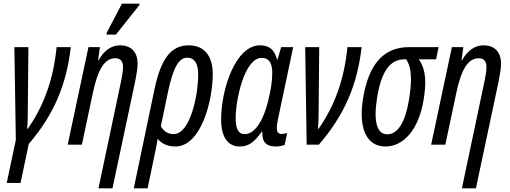

<svg xmlns="http://www.w3.org/2000/svg" viewBox="-20 -795 2801 1055"><path d="M17 210H93L138 -4C276 -165 345 -328 369 -536H291C274 -360 221 -214 133 -88H129C132 -117 133 -157 133 -207L136 -536H59L67 -26Z M565 -605H617L745 -766L747 -775H650L567 -616ZM642 -333 521 240H598L722 -344C729 -379 736 -417 736 -445C736 -515 695 -546 640 -546C592 -546 551 -517 522 -464H519L529 -536H466L352 0H430L491 -288C517 -409 553 -475 613 -475C642 -475 656 -458 656 -428C656 -402 649 -365 642 -333Z M829 -305 715 240H791L833 39C838 13 844 -12 846 -33C866 -7 899 10 944 10C1083 10 1149 -238 1149 -388C1149 -487 1103 -546 1017 -546C917 -546 863 -467 829 -305ZM934 -58C901 -58 877 -76 864 -102L902 -285C931 -423 962 -478 1009 -478C1049 -478 1069 -445 1069 -386C1069 -268 1024 -58 934 -58Z M1298 10C1345 10 1378 -14 1418 -71H1421C1421 -30 1428 10 1497 10C1512 10 1533 6 1544 1L1558 -64C1546 -61 1535 -59 1527 -59C1508 -59 1501 -71 1501 -92C1501 -106 1504 -123 1508 -143L1591 -536H1525L1505 -468H1502C1489 -521 1460 -546 1409 -546C1273 -546 1195 -303 1195 -138C1195 -43 1231 10 1298 10ZM1324 -58C1290 -58 1275 -86 1275 -147C1275 -247 1323 -477 1418 -477C1456 -477 1476 -451 1476 -395C1476 -352 1469 -302 1453 -239C1433 -156 1390 -58 1324 -58Z M1665 0H1732C1874 -165 1943 -328 1967 -536H1889C1872 -360 1819 -214 1731 -88H1727C1730 -117 1731 -157 1731 -207L1734 -536H1657Z M2098 10C2203 10 2282 -92 2307 -243C2322 -333 2324 -410 2281 -469H2376L2390 -536H2227C2089 -536 2006 -444 1975 -255C1949 -97 1990 10 2098 10ZM2108 -57C2051 -57 2031 -127 2052 -258C2075 -402 2123 -469 2202 -469H2212C2248 -416 2240 -328 2228 -251C2208 -126 2167 -57 2108 -57Z M2639 -333 2518 240H2595L2719 -344C2726 -379 2733 -417 2733 -445C2733 -515 2692 -546 2637 -546C2589 -546 2548 -517 2519 -464H2516L2526 -536H2463L2349 0H2427L2488 -288C2514 -409 2550 -475 2610 -475C2639 -475 2653 -458 2653 -428C2653 -402 2646 -365 2639 -333Z"/></svg>

Font: Noto Sans ExtraCondensed
Style: Italic
Weight: 400
Width: 2
Italic angle: -12°
Designer: Monotype Design Team
Foundry: Monotype Imaging Inc.
Version: Version 2.013